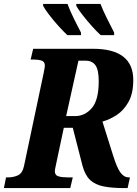

<svg xmlns="http://www.w3.org/2000/svg" viewBox="-41 -964 703 984"><path d="M-21 0 -10 -55H2Q28 -55 51 -65.5Q74 -76 82 -113L183 -591Q189 -622 189 -627Q189 -648 172 -653.5Q155 -659 128 -659H116L129 -714H435Q642 -714 642 -554Q642 -485 617.5 -441.5Q593 -398 557 -374.5Q521 -351 484 -341L539 -166Q558 -105 576 -80Q594 -55 619 -55H625L613 0H597Q534 0 490.5 -8.5Q447 -17 421 -41.5Q395 -66 382 -114L332 -309H286L248 -130Q240 -94 240 -87Q240 -66 258 -60.5Q276 -55 303 -55H332L319 0ZM344 -369Q394 -369 429.5 -410Q465 -451 465 -548Q465 -605 448.5 -629Q432 -653 397 -653H361L298 -369ZM475 -784Q455 -802 429.5 -830.5Q404 -859 381.5 -888Q359 -917 350 -934V-944H474Q487 -910 507 -870Q527 -830 544 -797V-784ZM304 -784Q285 -802 259 -830.5Q233 -859 211 -888Q189 -917 180 -934V-944H305Q317 -910 337 -870Q357 -830 374 -797V-784Z"/></svg>

Font: Noto Serif Condensed ExtraBold
Style: Italic
Weight: 800
Width: 3
Italic angle: -12°
Designer: Monotype Design Team
Foundry: Monotype Imaging Inc.
Version: Version 2.014; ttfautohint (v1.8.4.7-5d5b)